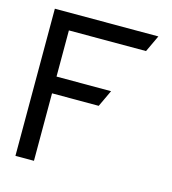

<svg xmlns="http://www.w3.org/2000/svg" viewBox="-92 -655 653 731"><g transform="rotate(15 235.0 -290.0)"><path d="M35 0H108V-266H292L323 -332H108V-514H412L443 -580H35Z"/></g></svg>

Font: Charger Sport
Style: Regular
Weight: 400
Designer: Jasper
Foundry: Cannot Into Space Fonts
Version: Version 1.1